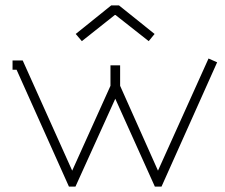

<svg xmlns="http://www.w3.org/2000/svg" viewBox="-20 -690 843 718"><path d="M250 -51.8 393.1 -369.1V-445.8H429.2V-369.1L570.8 -51.8L759.8 -471.2L792 -457L584 7.8H559.1L411.1 -320.8L262.2 7.8H237.8L42 -429.2H26.9V-463.9H64.9ZM412.1 -633.8H409.2L286.1 -536.1L263.2 -563L396 -669.9H424.8L558.1 -563L536.1 -536.1Z"/></svg>

Font: Rawengulk
Style: Regular
Weight: 400
Version: Version 0.92